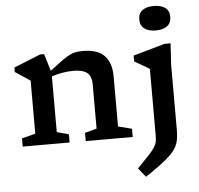

<svg xmlns="http://www.w3.org/2000/svg" viewBox="-62 -804 1148 1105"><g transform="rotate(-5 511.5 -252.0)"><path d="M247.5 -408.5V-66L316 -47.5V0H45V-47.5L123.5 -67.5V-374Q115.5 -380 93 -394.8Q70.5 -409.5 37 -431.5V-457.5L190.5 -519.5H214ZM409 -47.5 477.5 -66V-321.5Q477.5 -352 467.2 -371.2Q457 -390.5 433.5 -399.8Q410 -409 371.5 -409Q338.5 -409 304 -402.5Q269.5 -396 241 -385.5L232 -411.5Q279.5 -448.5 309.2 -470Q339 -491.5 359 -501.8Q379 -512 396.8 -515Q414.5 -518 437.5 -518Q522.5 -518 562 -476.8Q601.5 -435.5 601.5 -355.5V-67.5L680.5 -47.5V0H409ZM866.5 -599Q825 -599 801 -617Q777 -635 777 -670Q777 -705.5 801 -723Q825 -740.5 866.5 -740.5Q908.5 -740.5 932.2 -723Q956 -705.5 956 -670Q956 -635 932.2 -617Q908.5 -599 866.5 -599ZM813 -381.5Q807.5 -385.5 792.5 -394.2Q777.5 -403 759.8 -413.2Q742 -423.5 726.5 -432.5V-466L909.5 -518H944.5L937 -394.5V-20Q937 11 933 35Q929 59 917.5 80Q906 101 884 123.2Q862 145.5 826.2 172.2Q790.5 199 737 235L695 183Q737.5 140 761.5 114Q785.5 88 796.5 70.8Q807.5 53.5 810.2 38.5Q813 23.5 813 2Z"/></g></svg>

Font: Newsreader 7pt Medium
Style: Regular
Weight: 500
Designer: Hugues Gentile
Foundry: Production Type
Version: Version 1.003